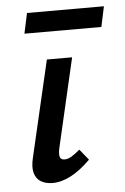

<svg xmlns="http://www.w3.org/2000/svg" viewBox="-47 -618 429 659"><g transform="rotate(-5 168.0 -288.5)"><path d="M108 6Q85 6 68.5 -3.5Q52 -13 46 -33.5Q40 -54 48 -87L125 -418H212L141 -111Q137 -93 139.5 -82Q142 -71 156 -71Q167 -71 179 -78Q191 -85 209 -100L239 -63Q205 -29 172 -11.5Q139 6 108 6ZM56 -513 71 -583H336L321 -513Z"/></g></svg>

Font: Ysabeau Infant SemiBold
Style: Italic
Weight: 600
Italic angle: -12°
Designer: Christian Thalmann (Catharsis Fonts)
Version: Version 2.002; featfreeze: ss01,ss02,lnum